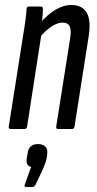

<svg xmlns="http://www.w3.org/2000/svg" viewBox="-20 -514 387 765"><path d="M212 0Q202 0 204 -10L259 -358Q265 -393 258 -408.5Q251 -424 229 -424Q209 -424 185.5 -408.5Q162 -393 138 -365V-420Q168 -455 200 -474.5Q232 -494 264 -494Q309 -494 326.5 -461.5Q344 -429 332 -361L277 -10Q275 0 267 0ZM23 0Q13 0 15 -10L71 -366Q78 -407 81.5 -434Q85 -461 86 -478Q86 -488 95 -488H143Q151 -488 151 -478Q151 -458 147.5 -431Q144 -404 142 -388L145 -378L88 -10Q86 0 78 0ZM84 231Q75 231 79 221L104 151Q93 149 88.5 140Q84 131 87 114L90 98Q94 60 131 60Q151 60 161 70.5Q171 81 168 100L166 116Q164 127 160 137.5Q156 148 150 162L122 221Q117 231 110 231Z"/></svg>

Font: Sofia Sans Extra Condensed Medium
Style: Italic
Weight: 500
Italic angle: -9°
Version: Version 4.100